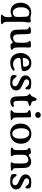

<svg xmlns="http://www.w3.org/2000/svg" viewBox="1711 -2444 957 4419"><g transform="rotate(90 2189.5 -234.5)"><path d="M148.4 -250V-220.2Q148.4 -152.3 180.9 -102.3Q213.4 -52.2 259.8 -52.2H273.9Q313 -52.2 347.2 -84Q368.7 -104 368.7 -141.6L369.6 -151.4L370.1 -171.4V-212.9L369.6 -217.8Q369.6 -223.1 369.6 -228.5L369.1 -244.1Q369.1 -364.7 355 -391.6Q334.5 -430.7 273.9 -430.7L269 -430.2Q216.8 -430.2 182.6 -380.4Q148.4 -330.6 148.4 -250ZM538.1 202.1Q538.1 223.1 440.9 223.1H367.7Q314 223.1 314 203.1Q314 196.3 336.2 174.8Q358.4 153.3 366.5 126.7Q374.5 100.1 374.5 35.9Q374.5 -28.3 355.5 -28.3Q349.1 -28.3 311 -14.2Q272.9 0 234.1 0Q195.3 0 157.2 -17.6Q83.5 -50.8 55.2 -140.6Q42.5 -181.2 42.5 -228V-241.2Q42.5 -283.2 57.6 -327.1Q86.9 -413.1 165.5 -452.6Q209.5 -474.6 258.8 -474.6H270.5Q298.8 -474.6 341.8 -464.1Q384.8 -453.6 396.7 -453.6Q408.7 -453.6 430.4 -459.5Q452.1 -465.3 462.9 -465.3Q497.6 -465.3 497.6 -407.7Q497.6 -398.9 490 -355.5Q482.4 -312 482.4 -282.2V-233.9L481.9 -221.2V-158.7L481.4 -133.8V4.9L482.9 80.1Q482.9 127.4 490.5 143.6Q498 159.7 518.1 174.1Q538.1 188.5 538.1 202.1Z M1120.6 -16.1Q1099.6 2.9 1030.8 2.9Q1008.3 2.9 995.8 -4.6Q983.4 -12.2 973.9 -32.2Q964.4 -52.2 958 -52.2Q951.7 -51.8 929.7 -36.1Q868.2 8.3 812 8.3Q811.5 8.3 810.5 8.3H795.9Q715.3 8.3 679.2 -60.1Q660.6 -95.7 660.4 -234.6Q660.2 -373.5 655.8 -387.5Q651.4 -401.4 624.8 -413.8Q598.1 -426.3 598.1 -433.1Q598.1 -451.2 615.2 -456.5Q653.3 -468.8 712.4 -468.8Q746.6 -468.8 755.9 -440.9Q768.1 -405.3 768.1 -270.8Q768.1 -136.2 779.8 -107.4Q799.8 -58.1 852.5 -58.1Q879.9 -58.1 907 -72.3Q934.1 -86.4 949.2 -110.4Q964.4 -134.3 964.4 -241.9Q964.4 -349.6 957.3 -377.4Q950.2 -405.3 935.5 -421.1Q920.9 -437 920.9 -446.3Q920.9 -467.8 1035.6 -467.8Q1059.6 -467.8 1066.9 -457.3Q1074.2 -446.8 1074.2 -418.9L1072.8 -390.1L1070.3 -260.3Q1070.3 -133.3 1077.6 -101.8Q1085 -70.3 1106.4 -53.5Q1127.9 -36.6 1127.9 -29.5Q1127.9 -22.5 1120.6 -16.1Z M1515.6 -317.4V-332.5Q1515.6 -368.7 1489.7 -397.7Q1463.9 -426.8 1426.3 -426.8H1417Q1410.2 -425.8 1407.7 -425.8Q1373.5 -425.8 1343 -386.7Q1312.5 -347.7 1312.5 -303.2V-296.9Q1312.5 -281.2 1331.1 -281.2Q1338.4 -279.8 1338.9 -279.8L1350.1 -279.3H1353L1356.4 -279.8L1450.7 -285.2L1468.3 -287.1Q1515.6 -287.1 1515.6 -317.4ZM1312.5 -188Q1312.5 -132.3 1354.5 -94.7Q1396.5 -57.1 1460.9 -57.1Q1486.8 -57.1 1508.1 -64.7Q1529.3 -72.3 1554.4 -83Q1579.6 -93.8 1585.9 -93.8Q1605.5 -93.8 1605.5 -72.8Q1605.5 -44.4 1533.2 -12.2Q1486.3 8.8 1432.6 8.8H1421.9Q1330.1 8.8 1269.5 -46.9Q1236.8 -77.1 1218.8 -124.3Q1200.7 -171.4 1200.7 -225.6L1201.2 -236.8V-248Q1201.2 -294.9 1222.7 -340.3Q1244.6 -385.7 1274.9 -415Q1338.9 -476.6 1426.8 -477.1Q1559.6 -477.1 1603.5 -373.5Q1617.2 -340.8 1617.2 -313.5V-303.7Q1617.2 -270 1589.4 -258.5Q1561.5 -247.1 1458 -239.7Q1354.5 -232.4 1345.7 -230Q1312.5 -221.7 1312.5 -188Z M1888.2 8.8H1875Q1782.7 8.8 1734.4 -14.2Q1707.5 -26.9 1707.5 -70.8V-83Q1707.5 -139.2 1728.5 -139.2Q1746.1 -139.2 1770 -106.2Q1793.9 -73.2 1810.1 -62Q1841.3 -40.5 1883.5 -40.5Q1925.8 -40.5 1945.8 -58.3Q1965.8 -76.2 1965.8 -105.5Q1965.8 -134.8 1931.6 -159.7Q1913.6 -172.9 1847.4 -201.2Q1781.2 -229.5 1748.5 -260.5Q1715.8 -291.5 1715.8 -348.1Q1715.8 -404.8 1763.2 -440.2Q1810.5 -475.6 1879.9 -475.6H1893.1Q1983.9 -475.6 2020.5 -454.1Q2039.6 -442.9 2039.6 -391.6Q2039.6 -340.3 2015.1 -340.3Q2001.5 -340.3 1977.8 -370.8Q1954.1 -401.4 1934.6 -414.3Q1915 -427.2 1880.6 -427.2Q1846.2 -427.2 1826.2 -411.6Q1806.2 -396 1806.2 -366.5Q1806.2 -336.9 1842.8 -313.5Q1852.1 -307.1 1923.8 -275.9Q1995.6 -244.6 2022.5 -219.2Q2061 -182.6 2061 -126.7Q2061 -70.8 2015.1 -31Q1969.2 8.8 1888.2 8.8Z M2354 -64.5 2428.2 -75.7Q2440.9 -75.7 2440.9 -55.9Q2440.9 -36.1 2403.3 -15.1Q2365.7 5.9 2324.2 5.9H2314.5Q2281.7 5.9 2255.4 -11.2Q2229 -28.3 2216.8 -53.2Q2195.8 -96.7 2195.8 -218Q2195.8 -339.4 2187.3 -369.6Q2178.7 -399.9 2165 -411.1Q2139.6 -431.6 2139.6 -433.6Q2139.6 -446.3 2152.8 -455.1Q2186.5 -477.5 2189.7 -480.7Q2192.9 -483.9 2227.1 -560.5Q2244.1 -598.6 2265.9 -598.6Q2287.6 -598.6 2294.9 -583Q2296.9 -579.1 2303.5 -540.5Q2310.1 -502 2322.3 -491Q2334.5 -480 2376.5 -470Q2418.5 -460 2418.5 -441.4Q2418.5 -422.9 2372.1 -413.6Q2325.7 -404.3 2315.9 -389.6Q2298.8 -364.7 2298.8 -249Q2298.8 -133.3 2309.6 -103Q2323.2 -64.5 2354 -64.5Z M2693.4 -627Q2693.4 -605.5 2675 -587.2Q2656.7 -568.8 2638.7 -568.8Q2634.8 -567.9 2632.3 -567.9L2621.6 -566.9Q2597.2 -566.9 2577.9 -583Q2558.6 -599.1 2558.6 -624.5V-633.3Q2558.6 -658.7 2578.9 -676Q2599.1 -693.4 2625.5 -693.4H2627.9L2644.5 -691.4Q2659.7 -691.4 2676 -675Q2692.4 -658.7 2692.4 -642.1L2693.4 -637.7ZM2522.9 -449.2Q2558.6 -470.7 2635.7 -470.7H2649.9Q2676.3 -470.7 2679.7 -446.3Q2681.6 -433.1 2681.6 -268.8Q2681.6 -104.5 2688.5 -80.3Q2695.3 -56.2 2721.2 -43.2Q2747.1 -30.3 2747.1 -17.1Q2747.1 1.5 2626 1.5L2611.3 2H2551.8Q2516.1 2 2516.1 -15.6Q2516.1 -30.3 2537.8 -43.9Q2559.6 -57.6 2567.9 -74.2Q2577.1 -92.3 2577.1 -158.7L2577.6 -174.3V-189.5L2578.1 -212.4V-227.5L2578.6 -242.7Q2578.6 -358.4 2571 -377.7Q2563.5 -397 2538.1 -409.2Q2512.7 -421.4 2512.7 -432.1Q2512.7 -442.9 2522.9 -449.2Z M2932.6 -251.5V-233.4Q2932.6 -150.4 2964.8 -95.7Q2980 -69.8 3003.4 -54.7Q3026.9 -39.6 3050.8 -39.6H3060.5Q3105 -39.6 3137.5 -82.8Q3169.9 -126 3169.9 -205.6V-240.2Q3169.9 -318.8 3137.5 -373.8Q3105 -428.7 3055.2 -428.7H3040Q2995.1 -428.7 2963.9 -380.4Q2932.6 -332 2932.6 -251.5ZM3287.6 -249.5V-225.1Q3287.6 -186.5 3272 -140.6Q3239.3 -44.9 3141.6 -6.8Q3099.1 9.8 3059.6 9.8H3043.5Q2950.2 9.8 2887.7 -52.7Q2859.4 -81.1 2841.8 -127.4Q2824.2 -173.8 2824.2 -226.1V-234.4Q2824.2 -281.7 2840.8 -330.1Q2873 -424.3 2967.3 -460.9Q3009.8 -477.5 3048.8 -477.5H3073.2Q3116.7 -477.5 3158.7 -458Q3238.3 -420.9 3269.5 -339.8Q3287.6 -292 3287.6 -249.5Z M3442.9 -3.9Q3374 -3.9 3374 -23.4Q3374 -39.6 3392.1 -49.8Q3424.8 -68.4 3430.2 -83.3Q3435.5 -98.1 3435.5 -224.4Q3435.5 -350.6 3428 -372.3Q3420.4 -394 3400.4 -408.2Q3380.4 -422.4 3380.4 -431.2Q3380.4 -439.9 3393.6 -447.8Q3424.3 -465.8 3491.2 -465.8Q3511.2 -465.8 3522.5 -452.1Q3526.4 -447.3 3533.4 -430.9Q3540.5 -414.6 3543 -414.6Q3552.2 -415 3571.8 -427.7Q3639.2 -473.1 3693.8 -473.1H3694.8H3710.4Q3750 -473.1 3781.7 -453.6Q3813.5 -434.1 3830.8 -395Q3848.1 -356 3848.1 -224.9Q3848.1 -93.8 3853.8 -78.4Q3859.4 -63 3885.5 -49.8Q3911.6 -36.6 3911.6 -23.9Q3911.6 -2 3772.9 -2H3758.3Q3714.4 -2 3714.4 -22.9Q3714.4 -27.3 3725.1 -44.2Q3735.8 -61 3739.7 -81.5Q3743.7 -102.1 3743.7 -216.6Q3743.7 -331.1 3729.5 -363.8Q3710 -408.7 3664.6 -408.7Q3631.3 -408.7 3600.3 -393.3Q3569.3 -377.9 3555.4 -349.9Q3541.5 -321.8 3541.5 -215.6Q3541.5 -109.4 3547.4 -87.2Q3553.2 -64.9 3561.5 -51.3L3579.6 -22Q3579.6 -2.9 3502.9 -2.9L3473.1 -3.9Z M4166.5 8.8H4153.3Q4061 8.8 4012.7 -14.2Q3985.8 -26.9 3985.8 -70.8V-83Q3985.8 -139.2 4006.8 -139.2Q4024.4 -139.2 4048.3 -106.2Q4072.3 -73.2 4088.4 -62Q4119.6 -40.5 4161.9 -40.5Q4204.1 -40.5 4224.1 -58.3Q4244.1 -76.2 4244.1 -105.5Q4244.1 -134.8 4210 -159.7Q4191.9 -172.9 4125.7 -201.2Q4059.6 -229.5 4026.9 -260.5Q3994.1 -291.5 3994.1 -348.1Q3994.1 -404.8 4041.5 -440.2Q4088.9 -475.6 4158.2 -475.6H4171.4Q4262.2 -475.6 4298.8 -454.1Q4317.9 -442.9 4317.9 -391.6Q4317.9 -340.3 4293.5 -340.3Q4279.8 -340.3 4256.1 -370.8Q4232.4 -401.4 4212.9 -414.3Q4193.4 -427.2 4158.9 -427.2Q4124.5 -427.2 4104.5 -411.6Q4084.5 -396 4084.5 -366.5Q4084.5 -336.9 4121.1 -313.5Q4130.4 -307.1 4202.1 -275.9Q4273.9 -244.6 4300.8 -219.2Q4339.4 -182.6 4339.4 -126.7Q4339.4 -70.8 4293.5 -31Q4247.6 8.8 4166.5 8.8Z"/></g></svg>

Font: Averia Serif Libre
Style: Regular
Weight: 400
Version: Version 1.002